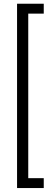

<svg xmlns="http://www.w3.org/2000/svg" viewBox="-20 -832 259 1005"><path d="M209 -760.7H127.9V100.6H209V152.3H69.3V-812.5H209Z"/></svg>

Font: RobotoCondensed-Light
Style: Light
Weight: 300
Designer: Google
Version: Version 1.200311; 2013